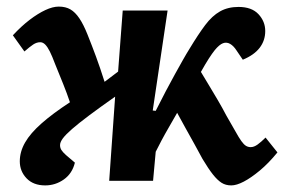

<svg xmlns="http://www.w3.org/2000/svg" viewBox="-20 -548 867 582"><path d="M443 -213 452 -212Q468 -244 482.5 -271.5Q497 -299 510 -322.5Q523 -346 534 -365.5Q545 -385 555 -401Q581 -444 602 -472Q623 -500 647 -513.5Q671 -527 703 -527Q743 -527 763.5 -505Q784 -483 784 -454Q784 -425 767 -403Q750 -381 716 -367L697 -395Q688 -409 677.5 -415Q667 -421 656 -417Q645 -413 631 -396Q623 -386 613 -370.5Q603 -355 589 -330Q601 -310 614 -288.5Q627 -267 640.5 -244Q654 -221 666 -198Q683 -169 693.5 -150Q704 -131 711.5 -120.5Q719 -110 725.5 -106Q732 -102 740 -102Q750 -102 761 -110Q772 -118 785 -131L821 -86Q794 -53 767.5 -31Q741 -9 719 2.5Q697 14 681 14Q664 14 651.5 6Q639 -2 625.5 -19Q612 -36 594 -66Q583 -87 569.5 -111Q556 -135 542.5 -159.5Q529 -184 517 -206Q504 -183 491.5 -161.5Q479 -140 469.5 -122Q460 -104 452 -88L444 0H311L329 -255Q282 -222 250 -198Q218 -174 198.5 -157Q179 -140 170.5 -128.5Q162 -117 162 -108Q162 -100 166 -93.5Q170 -87 180 -78L207 -55Q199 -22 173.5 -4Q148 14 117 14Q81 14 60.5 -7.5Q40 -29 40 -59Q40 -88 56 -116Q72 -144 106 -174Q140 -204 192 -238Q183 -265 171.5 -293.5Q160 -322 147 -354Q138 -378 131 -392Q124 -406 117 -413Q110 -420 102 -420Q91 -420 80.5 -413Q70 -406 54 -392L19 -441Q45 -469 70 -488Q95 -507 117.5 -517.5Q140 -528 158 -528Q179 -528 193.5 -519.5Q208 -511 220.5 -492.5Q233 -474 245 -444Q259 -409 271 -376.5Q283 -344 297 -300L338 -331L352 -516H488Z"/></svg>

Font: Literata 18pt
Style: Bold Italic
Weight: 700
Italic angle: -2°
Designer: Latin by Veronika Burian and Jose Scaglione. Greek by Irene Vlachou. Cyrillic by Vera Evstafieva
Foundry: TypeTogether
Version: Version 3.103;gftools[0.9.29]